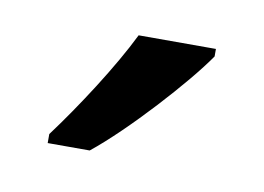

<svg xmlns="http://www.w3.org/2000/svg" viewBox="-35 -878 346 252"><g transform="rotate(10 138.0 -752.0)"><path d="M236 -822V-832H133C111 -787 72 -727 40 -684V-672H96C141 -708 210 -784 236 -822Z"/></g></svg>

Font: Noto Sans Malayalam UI SemiCondensed
Style: Regular
Weight: 400
Width: 4
Designer: Jelle Bosma - Monotype Design Team
Foundry: Monotype Imaging Inc.
Version: Version 2.104